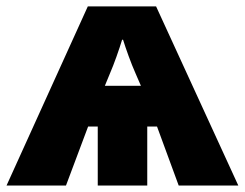

<svg xmlns="http://www.w3.org/2000/svg" viewBox="-28 -573 756 593"><path d="M454.1 -553.2 708 0H523.9L457 -182.1H426.8V0H273.9V-182.1H244.1L175.8 0H-7.8L243.2 -553.2ZM352.1 -450.2H349.1Q342.3 -427.7 331.8 -398.2Q321.3 -368.7 312 -347.2L295.9 -308.1H407.2L391.1 -345.2Q379.9 -370.6 369.4 -399.4Q358.9 -428.2 352.1 -450.2Z"/></svg>

Font: Open Sans ExtraBold
Style: Regular
Weight: 800
Designer: Monotype Design Team
Foundry: Monotype Imaging Inc.
Version: Version 3.003; ttfautohint (v1.8.4)